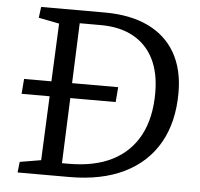

<svg xmlns="http://www.w3.org/2000/svg" viewBox="-51 -752 838 805"><g transform="rotate(5 368.0 -350.0)"><path d="M357 -700Q465 -700 540.5 -664Q616 -628 655.5 -559Q695 -490 695 -392Q695 -268 645 -180.5Q595 -93 500 -46.5Q405 0 270 0H52L57 -45L146 -60L158 -330H40L45 -393H160L171 -637L84 -654L90 -700ZM262 -55Q371 -55 445.5 -93Q520 -131 559 -204Q598 -277 598 -383Q598 -467 568.5 -525.5Q539 -584 482.5 -615Q426 -646 346 -646H257L247 -393H441L436 -330H245L234 -55Z"/></g></svg>

Font: Literata
Style: Italic
Weight: 400
Italic angle: -2°
Designer: Latin by Veronika Burian and Jose Scaglione. Greek by Irene Vlachou. Cyrillic by Vera Evstafieva
Foundry: TypeTogether
Version: Version 3.103;gftools[0.9.29]